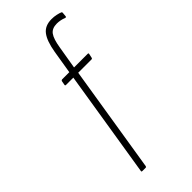

<svg xmlns="http://www.w3.org/2000/svg" viewBox="-267 -711 946 946"><g transform="rotate(-45 206.0 -238.0)"><path d="M106 185Q104 185 102 184Q100 183 101 179L191 -381H140Q134 -381 135 -387L139 -409Q141 -414 146 -414H196L216 -536Q227 -601 250 -631Q273 -661 319 -661Q336 -661 352 -657.5Q368 -654 377 -650Q381 -648 380 -643L378 -621Q377 -616 371 -617Q360 -622 346.5 -624.5Q333 -627 322 -627Q288 -627 272.5 -605.5Q257 -584 249 -533L229 -414H323Q330 -414 329 -409L324 -386Q323 -381 318 -381H225L135 179Q134 183 133 184Q132 185 129 185Z"/></g></svg>

Font: Sofia Sans Extra Condensed ExtraLight
Style: Italic
Weight: 250
Italic angle: -9°
Version: Version 4.100